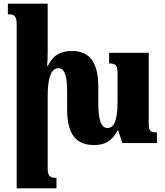

<svg xmlns="http://www.w3.org/2000/svg" viewBox="-20 -780 901 1047"><path d="M791 -114V-492H575V-434C611 -434 621 -425 621 -378V-231C621 -143 610 -82 566 -82C528 -82 516 -135 516 -220V-308C516 -444 465 -502 373 -502C303 -502 267 -473 241 -421H237C239 -444 240 -469 240 -493V-760H23V-702C59 -702 71 -692 71 -645V247H288V190C249 190 240 179 240 132V-258C240 -338 253 -408 298 -408C336 -408 346 -360 346 -275V-185C346 -51 392 11 493 11C552 11 591 -11 621 -68H625L647 0H836V-58C798 -58 791 -64 791 -114Z"/></svg>

Font: Noto Serif Armenian Condensed Black
Style: Regular
Weight: 900
Width: 3
Designer: Monotype Design Team
Foundry: Monotype Imaging Inc.
Version: Version 2.008